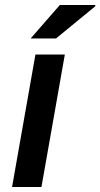

<svg xmlns="http://www.w3.org/2000/svg" viewBox="-20 -744 399 764"><path d="M28 0 121 -527H238L145 0ZM102 -591 218 -724H359V-719L203 -591Z"/></svg>

Font: Archivo Expanded Medium
Style: Italic
Weight: 500
Width: 7
Italic angle: -10°
Designer: Hector Gatti
Foundry: Omnibus-Type
Version: Version 2.001